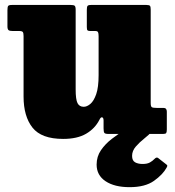

<svg xmlns="http://www.w3.org/2000/svg" viewBox="-20 -540 706 774"><path d="M75 -151V-394.5Q75 -406.5 72 -410.8Q69 -415 57.5 -415H31Q19 -415 14.5 -418.5Q10 -422 10 -434V-498.5Q10 -511.5 12.8 -515.8Q15.5 -520 28 -520H265Q277 -520 281 -516.8Q285 -513.5 285 -500.5V-179.5Q285 -139 292.5 -124.2Q300 -109.5 317.5 -109.5Q330.5 -109.5 344.2 -121Q358 -132.5 367.8 -160.2Q377.5 -188 377.5 -237V-394Q377.5 -405.5 375.2 -410.2Q373 -415 364 -415H344Q336 -415 333 -417.5Q330 -420 330 -431V-500Q330 -512 332.8 -516Q335.5 -520 347 -520H570.5Q582 -520 584.8 -516.2Q587.5 -512.5 587.5 -501V-125Q587.5 -110.5 592.2 -107.8Q597 -105 611.5 -105H639Q652.5 -105 652.5 -90V-18.5Q652.5 -7.5 650 -3.8Q647.5 0 637 0H418Q404 0 400.8 -4.2Q397.5 -8.5 397.5 -22.5V-54Q397.5 -65.5 391.8 -67Q386 -68.5 380.5 -56.5Q362.5 -21.5 327 -0.8Q291.5 20 234.5 20Q147 20 111 -25.5Q75 -71 75 -151ZM502.5 214.5Q441.5 214.5 405.5 190.5Q369.5 166.5 369.5 123.5Q369.5 91 387 65.5Q404.5 40 430.8 19.8Q457 -0.5 484.5 -16.8Q512 -33 532 -46.5Q540.5 -52 554 -45.8Q567.5 -39.5 571 -36.5Q585.5 -25 591.8 -20.8Q598 -16.5 592 -9.5Q580.5 3.5 561.5 18.5Q542.5 33.5 527.5 50.8Q512.5 68 512.5 88.5Q512.5 107.5 524.5 114.2Q536.5 121 555 121Q573.5 121 584.5 114.8Q595.5 108.5 603 100.5Q611 92 617.5 97L649.5 122Q654.5 125.5 654.5 128Q654.5 130.5 651.5 136Q636.5 163.5 600.8 189Q565 214.5 502.5 214.5Z"/></svg>

Font: Besley* Narrow Fatface
Style: Regular
Weight: 900
Width: 4
Designer: Owen Earl
Foundry: indestructible type*
Version: Version 3.000; ttfautohint (v1.8.3)